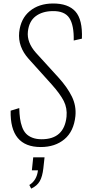

<svg xmlns="http://www.w3.org/2000/svg" viewBox="-20 -839 494 1109"><path d="M160.2 250.5 149.4 229.5Q192.4 203.1 199.2 145H164.1L171.9 69.8H237.3L230.5 132.3Q225.1 180.7 209.7 207.5Q194.3 234.4 160.2 250.5ZM215.3 10.3Q36.6 10.3 41.5 -199.7L91.3 -214.8Q92.3 -180.2 95.7 -154.8Q99.1 -129.4 107.7 -105.7Q116.2 -82 130.4 -67.1Q144.5 -52.2 167.2 -43.5Q189.9 -34.7 220.7 -34.7Q350.6 -34.7 364.3 -165Q369.1 -214.4 348.4 -255.4Q327.6 -296.4 278.3 -351.6L145.5 -499Q82.5 -569.3 90.8 -652.8Q99.6 -731.9 152.1 -775.1Q204.6 -818.4 285.6 -818.8Q373.5 -819.3 415.5 -772.7Q457.5 -726.1 453.1 -615.7L405.8 -605Q407.7 -693.8 380.4 -735.1Q353 -776.4 283.2 -774.9Q223.6 -773.9 185.5 -744.9Q147.5 -715.8 141.1 -656.7Q134.3 -594.2 187.5 -534.2L318.8 -390.1Q369.1 -334.5 395.3 -281Q421.4 -227.5 415.5 -168Q406.2 -80.1 352.3 -34.9Q298.3 10.3 215.3 10.3Z"/></svg>

Font: Oswald
Style: Extra-Light
Weight: 200
Designer: Vernon Adams
Foundry: Vernon Adams
Version: 3.0; ttfautohint (v0.94.23-7a4d-dirty) -l 8 -r 50 -G 200 -x 